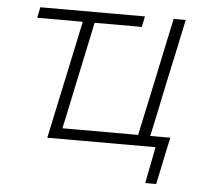

<svg xmlns="http://www.w3.org/2000/svg" viewBox="-48 -544 777 734"><g transform="rotate(5 340.5 -177.0)"><path d="M535.5 140 563 0H147.5Q159.5 -56.5 170.5 -108.2Q181.5 -160 194.5 -220.5L205 -270Q216 -322.5 225.5 -366Q234.5 -409 244 -453.5H69L77.5 -494.5H479L470.5 -453.5H289.5Q280 -409 271 -366Q262 -322.5 250.5 -270L240 -220.5Q229.5 -169.5 220.5 -127.2Q211.5 -85 202 -41H492.5Q502 -85 511 -127.5Q520 -169.5 531 -220.5L541.5 -270Q555 -333 566 -386Q577 -439 589 -494.5H635.5Q623.5 -439 612.5 -386Q601 -333 587.5 -270L577 -220.5Q566.5 -169 557.5 -127Q548.5 -85 539 -41H616Q611 -18.5 606 5Q601 28.5 596 52.5Q591.5 75 586.8 96.5Q582 118 577.5 140Z"/></g></svg>

Font: Heraclito ExtraLight
Style: Italic
Weight: 200
Italic angle: -12°
Designer: Kostas Bartsokas (font) & Cristiano Sobral (main changes)
Foundry: Kostas Bartsokas (font) & Cristiano Sobral (main changes)
Version: Version 1.00;July 8, 2020;FontCreator 13.0.0.2655 64-bit